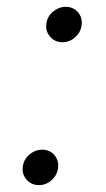

<svg xmlns="http://www.w3.org/2000/svg" viewBox="-20 -535 311 561"><path d="M93.8 5.9Q71.3 5.9 57.1 -10.7Q43 -27.3 46.9 -50.3Q50.3 -70.8 66.9 -84.2Q83.5 -97.7 102.5 -97.7Q126 -97.7 139.4 -81.3Q152.8 -64.9 149.4 -42.5Q146.5 -22.5 130.4 -8.3Q114.3 5.9 93.8 5.9ZM162.6 -411.6Q140.1 -411.6 126 -428.2Q111.8 -444.8 115.7 -467.8Q119.1 -488.3 135.7 -501.7Q152.3 -515.1 171.4 -515.1Q194.8 -515.1 208.3 -498.8Q221.7 -482.4 218.3 -460Q215.3 -439.9 199.2 -425.8Q183.1 -411.6 162.6 -411.6Z"/></svg>

Font: Inter 17pt Light
Style: Italic
Weight: 300
Italic angle: -9.3988°
Version: Version 4.001;git-66647c0bb